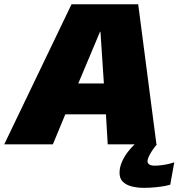

<svg xmlns="http://www.w3.org/2000/svg" viewBox="-46 -696 860 926"><path d="M-25.5 0H209L269 -144.5H465L473.5 0H708.5L620.5 -675.5H299ZM331.5 -293.5 436.5 -543H438.5L455 -293.5ZM648 210Q677 210 703.8 207.2Q730.5 204.5 750 200.8Q769.5 197 775 195L794.5 87Q788 89.5 772 93.5Q756 97.5 736.8 100.2Q717.5 103 700 103Q682 103 673.8 97Q665.5 91 665.5 81.5Q665.5 71 673.5 55.2Q681.5 39.5 692.2 24Q703 8.5 711 0H603.5Q586.5 15.5 569.5 38Q552.5 60.5 541.5 86.2Q530.5 112 530.5 137.5Q530.5 165.5 547.2 181.2Q564 197 591 203.5Q618 210 648 210Z"/></svg>

Font: Anybody Thin Black
Style: Italic
Weight: 900
Italic angle: -10°
Version: Version 1.113;gftools[0.9.25]